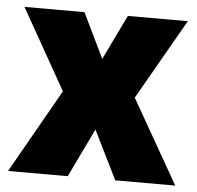

<svg xmlns="http://www.w3.org/2000/svg" viewBox="-45 -599 662 644"><g transform="rotate(5 286.5 -276.5)"><path d="M165 -282 5 0H206L285 -164L366 0H568L407 -282L562 -553H360L287 -402L214 -553H12Z"/></g></svg>

Font: Noto Sans Arabic SemCond Blk
Style: Regular
Weight: 900
Width: 4
Designer: Monotype Design Team, Nadine Chahine, Nizar Qandah and Khaled Hosny
Foundry: Monotype Imaging Inc.
Version: Version 2.012